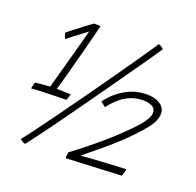

<svg xmlns="http://www.w3.org/2000/svg" viewBox="-117 -769 915 898"><g transform="rotate(20 341.0 -319.5)"><path d="M148.5 -285.5Q155 -285.5 169 -285.2Q183 -285 197.5 -284.5Q212 -284 219 -283.5Q218 -280.5 216.8 -276.5Q215.5 -272.5 214 -268Q212.5 -263.5 211 -259.5Q209.5 -255.5 208 -252.5Q199 -252.5 175 -252Q151 -251.5 122.2 -250.8Q93.5 -250 69.2 -248.8Q45 -247.5 35 -246.5Q35.5 -250 37 -256.8Q38.5 -263.5 40.2 -270Q42 -276.5 43 -278.5Q50.5 -279.5 65.8 -280.8Q81 -282 96 -283.5Q111 -285 116 -285Q118 -292 126.2 -322Q134.5 -352 145.8 -392.8Q157 -433.5 168.2 -474.8Q179.5 -516 188 -547.5Q196.5 -579 199 -589Q195.5 -586.5 183.2 -577.2Q171 -568 155.2 -556Q139.5 -544 125.8 -533.5Q112 -523 105 -517.5Q103 -522.5 100.2 -530.8Q97.5 -539 96 -547Q101 -551 121.8 -567.2Q142.5 -583.5 167.5 -602.5Q192.5 -621.5 209 -632.5Q213 -632.5 219 -632.2Q225 -632 231 -631.8Q237 -631.5 240.5 -630.5Q240 -627.5 230.2 -589Q220.5 -550.5 205.2 -491.8Q190 -433 172 -368Q165.5 -343.5 159.5 -322.5Q153.5 -301.5 148.5 -285.5ZM525.5 -645.5Q532 -643.5 536.5 -641Q541 -638.5 544.8 -635.5Q548.5 -632.5 551 -629Q543 -616.5 517.8 -579.8Q492.5 -543 456 -491Q419.5 -439 377 -379Q334.5 -319 291.2 -258Q248 -197 209 -143Q170 -89 140.5 -49.5Q111 -10 96.5 7.5Q93.5 6.5 89.8 4.8Q86 3 82.2 0.8Q78.5 -1.5 75.5 -3.8Q72.5 -6 70.5 -7.5Q84 -23.5 114 -63.8Q144 -104 184 -159.2Q224 -214.5 268.5 -276.8Q313 -339 356.2 -400.2Q399.5 -461.5 435.8 -513.8Q472 -566 496 -601.2Q520 -636.5 525.5 -645.5ZM584 -43.5Q583.5 -40.5 582 -35.5Q580.5 -30.5 579 -25Q577.5 -19.5 575.8 -15Q574 -10.5 573 -8L298 5Q298 0 298.5 -5.5Q299 -11 299.8 -16.2Q300.5 -21.5 301 -25Q342.5 -56 386.8 -91.8Q431 -127.5 471 -163.5Q510 -199 541.5 -230.8Q573 -262.5 591.5 -288.8Q610 -315 610 -334Q610 -355 592 -364.2Q574 -373.5 549 -373.5Q514.5 -373.5 485.5 -361.8Q456.5 -350 432.8 -329.2Q409 -308.5 389.5 -282Q387 -284 382.5 -287.5Q378 -291 373.2 -295Q368.5 -299 365 -302Q400 -349.5 449 -377.5Q498 -405.5 556 -405.5Q596 -405.5 621.2 -388.2Q646.5 -371 646.5 -342.5Q646.5 -306.5 610.8 -262.8Q575 -219 522.5 -169Q484.5 -133 442 -97.8Q399.5 -62.5 359.5 -30Q372.5 -31.5 401.8 -33.5Q431 -35.5 466.5 -37.5Q502 -39.5 534 -41.2Q566 -43 584 -43.5Z"/></g></svg>

Font: Grandstander Thin Thin
Style: Italic
Weight: 250
Italic angle: -15°
Version: Version 1.200